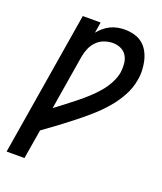

<svg xmlns="http://www.w3.org/2000/svg" viewBox="-138 -832 775 920"><g transform="rotate(20 250.0 -371.5)"><path d="M6 0 127 -735H218L209 -680Q221 -695 236 -707.5Q251 -720 268 -728Q285 -736 303 -739.5Q321 -743 339 -743Q364 -743 388 -736.5Q412 -730 430 -715.5Q448 -701 459.5 -680Q471 -659 476.5 -635.5Q482 -612 483 -586.5Q484 -561 479 -536Q472 -494 450.5 -454.5Q429 -415 399.5 -380.5Q370 -346 336 -316Q302 -286 266.5 -258Q231 -230 195 -203Q159 -176 122 -150L97 0ZM142 -271Q167 -290 192 -309Q217 -328 242 -348Q267 -368 290.5 -389.5Q314 -411 334.5 -435Q355 -459 370 -487Q385 -515 390 -544Q393 -566 391 -588Q389 -610 378.5 -627.5Q368 -645 349 -654Q330 -663 308 -663Q286 -663 264.5 -655.5Q243 -648 226.5 -631.5Q210 -615 201 -594Q192 -573 188 -551Z"/></g></svg>

Font: Iosevka Term Curly Md Obl
Style: Regular
Weight: 500
Italic angle: -9°
Designer: Belleve Invis
Foundry: Belleve Invis
Version: Version 32.3.0